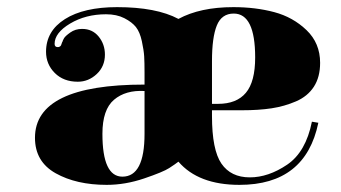

<svg xmlns="http://www.w3.org/2000/svg" viewBox="-20 -508 956 538"><path d="M308 -488Q418 -488 480 -455Q541 -488 634 -488Q696 -488 748.5 -474Q801 -460 839 -423.5Q877 -387 877 -332Q877 -292 859.5 -265Q842 -238 809.5 -224Q777 -210 741 -204.5Q705 -199 657 -199H574V-183Q574 -88 600.5 -49.5Q627 -11 680 -11Q732 -11 784.5 -46.5Q837 -82 854 -167L872 -164Q836 10 651 10Q536 10 480 -55Q471 -48 454 -37Q437 -26 384 -8Q331 10 279 10Q194 10 136 -22.5Q78 -55 78 -122Q78 -271 385 -271V-304Q385 -333 384 -350Q383 -367 377.5 -392.5Q372 -418 361 -432Q350 -446 328.5 -457Q307 -468 277 -468Q220 -468 176.5 -442Q133 -416 133 -385Q133 -376 142 -376Q145 -376 147.5 -377.5Q150 -379 151 -381Q152 -383 153 -386.5Q154 -390 155 -391Q156 -395 159.5 -401Q163 -407 177 -417Q191 -427 210 -427Q239 -427 256.5 -405.5Q274 -384 274 -355Q274 -322 251 -300.5Q228 -279 198 -279Q158 -279 133.5 -303.5Q109 -328 109 -363Q109 -421 162 -454.5Q215 -488 308 -488ZM574 -337V-217H591Q643 -217 669 -248Q695 -279 695 -347Q695 -470 635 -470Q601 -470 587.5 -436.5Q574 -403 574 -337ZM267 -133Q267 -13 323 -13Q385 -13 385 -133V-253Q332 -256 299.5 -228.5Q267 -201 267 -133Z"/></svg>

Font: Elsie Swash Caps Black
Style: Regular
Weight: 900
Designer: Alejandro Inler
Foundry: Alejandro Inler
Version: 1.001